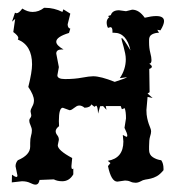

<svg xmlns="http://www.w3.org/2000/svg" viewBox="-20 -473 484 500"><path d="M98.6 -452.6Q120.6 -452.6 142.6 -441.9L145 -448.7L163.1 -437.5L156.2 -409.7Q156.2 -399.9 163.1 -398.4L159.7 -387.2Q126.5 -377 126.5 -364.3Q126.5 -355 145.5 -344.2H141.1Q126.5 -344.2 126.5 -333.5L133.3 -298.3L129.4 -276.9Q129.4 -267.1 149.4 -267.1Q174.3 -267.1 193.6 -270.8Q212.9 -274.4 222.7 -274.4Q242.2 -274.4 278.8 -259.8Q310.5 -270 310.5 -272L292 -269.5Q307.6 -292.5 307.6 -318.8Q307.6 -325.7 305.9 -334.2Q304.2 -342.8 302 -350.6Q299.8 -358.4 298.1 -364.5Q296.4 -370.6 296.4 -372.6L296.9 -374Q300.8 -374 319.8 -341.8Q309.6 -387.7 277.3 -387.7H272.9V-391.6Q272.9 -402.3 267.6 -402.3L261.2 -400.4Q257.8 -406.7 257.8 -414.6Q257.8 -422.9 264.6 -428.2L261.2 -431.2L268.6 -433.6Q272.5 -446.3 290 -446.3L308.1 -443.8L324.2 -447.8Q342.3 -447.8 356.9 -426.8Q375 -431.2 386.7 -431.2Q407.2 -431.2 407.2 -418Q407.2 -409.2 397.9 -394L389.6 -395.5L394 -387.7Q383.8 -387.7 376 -383.5Q368.2 -379.4 368.2 -369.1V-362.3Q368.2 -348.1 371.3 -335.9Q374.5 -323.7 374.5 -316.4Q374.5 -307.6 368.7 -307.1Q375.5 -302.7 375.5 -299.3Q375.5 -295.9 368.7 -293.5L369.6 -232.9L364.3 -229.5L377.4 -217.8L364.3 -220.7L361.3 -186.5Q361.3 -174.3 363.3 -165.5Q365.2 -156.7 367.4 -150.4Q369.6 -144 371.6 -139.4Q373.5 -134.8 373.5 -130.9Q373.5 -125.5 370.8 -117.4Q368.2 -109.4 368.2 -91.8V-83Q368.2 -69.8 378.2 -63.5Q388.2 -57.1 399.9 -55.7Q405.8 -47.4 405.8 -33.7V-29.8Q396.5 -18.6 388.4 -14.2Q380.4 -9.8 373 -8.1Q365.7 -6.3 358.9 -5.4Q352.1 -4.4 345.7 -0.5Q339.4 2.9 333 2.9Q325.7 2.9 319.6 0Q313.5 -2.9 305.7 -2.9L285.6 0Q269.5 0 261.2 -40.5L267.6 -48.3L260.7 -54.2Q301.3 -61 301.3 -104.5L299.8 -121.6L309.1 -116.7Q311.5 -116.7 311.5 -120.1Q311.5 -125.5 304.2 -140.1L308.1 -164.6Q308.1 -182.6 304.7 -191.4L297.4 -188.5L294.4 -196.8H255.4L257.3 -187L248.5 -196.8L240.7 -196.3L235.4 -177.2Q234.4 -197.8 230 -197.8L226.1 -194.8L217.8 -201.2Q214.8 -192.9 200.2 -192.4Q193.4 -198.2 186.5 -198.2Q182.6 -198.2 179.4 -196.3Q176.3 -194.3 173.3 -192.1Q170.4 -189.9 167.5 -188Q164.6 -186 161.1 -186L143.6 -192.4Q133.3 -192.4 133.3 -157.7L133.8 -144.5Q125 -137.7 125 -131.3Q125 -126 129.2 -120.8Q133.3 -115.7 133.3 -108.9L130.4 -94.7Q130.4 -81.5 168 -61.5L166 -40.5Q166 -32.7 168.5 -32.7L170.9 -34.2V-19Q160.6 -1 142.1 -1Q129.4 -1 120.1 -5.9L83 -4.4Q81.1 7.8 72.3 7.8Q67.4 7.8 58.6 3.4Q49.8 -1 37.1 -1L10.7 2L11.2 -18.1Q19 -12.2 22.9 -12.2Q25.4 -12.2 25.4 -16.1L20.5 -40Q20.5 -48.8 26.4 -55.7Q58.6 -69.3 58.6 -91.3V-100.6Q58.6 -112.3 60.8 -119.4Q63 -126.5 63 -133.3Q63 -139.2 59.6 -146.5Q56.2 -153.8 56.2 -158.7Q56.2 -163.1 58.8 -165.8Q61.5 -168.5 61.5 -172.9L59.6 -182.6Q59.6 -188 64 -195.6Q68.4 -203.1 68.4 -211.4Q68.4 -225.1 53.7 -246.6Q63.5 -285.6 63.5 -305.2Q63.5 -355 26.4 -370.1L27.8 -374Q27.8 -379.9 14.6 -389.6L19.5 -423.8L11.2 -416.5L19 -439.9L22.9 -438.5Q29.3 -438.5 38.1 -450.7Q51.8 -441.9 64.9 -441.9Q81.1 -441.9 94.7 -452.6Z"/></svg>

Font: Truetypewriter PolyglOTT
Style: Regular
Weight: 400
Designer: Sergey Beatoff a.k.a. Sam_T
Version: Version 3.76